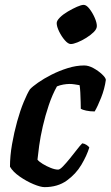

<svg xmlns="http://www.w3.org/2000/svg" viewBox="-20 -769 455 789"><path d="M163 0Q147 0 118 -12Q89 -24 61 -43.5Q33 -63 21 -84Q21 -128 29.5 -176.5Q38 -225 50.5 -270Q63 -315 77.5 -350Q92 -385 103 -402Q113 -413 136.5 -429.5Q160 -446 191.5 -462Q223 -478 258 -489Q293 -500 326 -500Q344 -500 364 -489Q384 -478 399 -464Q414 -450 415 -441Q410 -404 395.5 -367.5Q381 -331 369 -311Q350 -311 334 -314.5Q318 -318 312 -322Q312 -330 311.5 -349.5Q311 -369 310 -389Q309 -409 307 -419Q296 -421 285.5 -422.5Q275 -424 266 -424Q254 -424 240 -421.5Q226 -419 214 -414Q195 -380 180.5 -337Q166 -294 156 -250.5Q146 -207 141 -170.5Q136 -134 134 -113Q140 -105 155.5 -95.5Q171 -86 188.5 -79Q206 -72 219 -72Q226 -72 239 -85.5Q252 -99 267 -117.5Q282 -136 295.5 -153.5Q309 -171 318 -180Q327 -179 335.5 -173.5Q344 -168 347 -163Q337 -130 314.5 -92Q292 -54 254.5 -27Q217 0 163 0ZM271 -588Q260 -588 246.5 -603.5Q233 -619 223 -639.5Q213 -660 213 -674Q213 -684 226 -697Q239 -710 258.5 -721.5Q278 -733 296 -741Q314 -749 324 -749Q335 -749 347.5 -733Q360 -717 369 -696.5Q378 -676 378 -662Q378 -650 365.5 -637.5Q353 -625 334.5 -613.5Q316 -602 298.5 -595Q281 -588 271 -588Z"/></svg>

Font: Texturina
Style: Bold Italic
Weight: 700
Italic angle: -11°
Designer: Guillermo Torres Carreño
Foundry: Omnibus-Type
Version: Version 1.002; ttfautohint (v1.8.3)